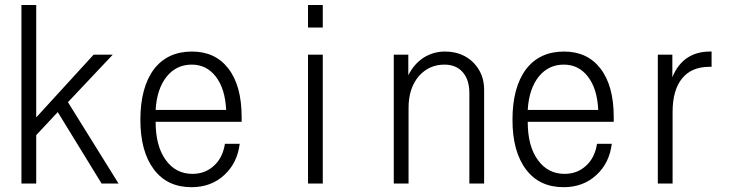

<svg xmlns="http://www.w3.org/2000/svg" viewBox="-20 -739 3040 774"><path d="M66.4 1H126V-194.3L212.9 -287.1L389.6 1H458L253.9 -327.1L434.6 -518.6H357.4L126 -265.6V-718.8H66.4Z M607.4 -295.9Q612.3 -380.9 652.3 -430.7Q691.4 -478.5 752.9 -478.5Q812.5 -478.5 849.6 -430.7Q887.7 -381.8 891.6 -295.9ZM607.4 -248H954.1V-267.6Q954.1 -393.6 900.4 -462.9Q847.7 -531.2 753.9 -531.2Q655.3 -531.2 600.6 -460Q545.9 -386.7 545.9 -255.9Q545.9 -127.9 600.6 -55.7Q654.3 15.6 752 15.6Q831.1 15.6 883.8 -33.2Q936.5 -81.1 946.3 -159.2H886.7Q877.9 -102.5 841.8 -70.3Q806.6 -38.1 755.9 -38.1Q688.5 -38.1 648.4 -93.8Q607.4 -149.4 607.4 -248Z M1221.7 1H1281.2V-518.6H1221.7ZM1221.7 -627.9H1281.2V-718.8H1221.7Z M1567.4 1H1627V-304.7Q1627 -383.8 1668.9 -432.6Q1710 -478.5 1771.5 -478.5Q1820.3 -478.5 1846.7 -446.3Q1872.1 -416 1872.1 -364.3V1H1931.6V-377.9Q1931.6 -441.4 1889.6 -485.4Q1844.7 -531.2 1773.4 -531.2Q1728.5 -531.2 1689.5 -507.8Q1649.4 -482.4 1626 -435.5V-518.6H1567.4Z M2107.4 -295.9Q2112.3 -380.9 2152.3 -430.7Q2191.4 -478.5 2252.9 -478.5Q2312.5 -478.5 2349.6 -430.7Q2387.7 -381.8 2391.6 -295.9ZM2107.4 -248H2454.1V-267.6Q2454.1 -393.6 2400.4 -462.9Q2347.7 -531.2 2253.9 -531.2Q2155.3 -531.2 2100.6 -460Q2045.9 -386.7 2045.9 -255.9Q2045.9 -127.9 2100.6 -55.7Q2154.3 15.6 2252 15.6Q2331.1 15.6 2383.8 -33.2Q2436.5 -81.1 2446.3 -159.2H2386.7Q2377.9 -102.5 2341.8 -70.3Q2306.6 -38.1 2255.9 -38.1Q2188.5 -38.1 2148.4 -93.8Q2107.4 -149.4 2107.4 -248Z M2631.8 1H2691.4V-287.1Q2691.4 -377 2730.5 -423.8Q2768.6 -469.7 2839.8 -469.7H2848.6V-531.2H2841.8Q2790 -531.2 2752 -506.8Q2711.9 -480.5 2690.4 -427.7V-518.6H2631.8Z"/></svg>

Font: DotumChe
Style: Regular
Weight: 400
Monospace: yes
Version: Version 2.21